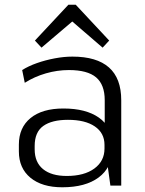

<svg xmlns="http://www.w3.org/2000/svg" viewBox="-20 -787 613 814"><path d="M424 -174V-362Q424 -428 387.5 -459Q351 -490 272 -490Q223 -490 174.5 -476Q126 -462 85 -436L74 -490Q101 -507 136.5 -519.5Q172 -532 211.5 -539.5Q251 -547 287 -547Q390 -547 442 -501Q494 -455 494 -362V0H448ZM244 7Q158 7 109 -33.5Q60 -74 60 -145V-174Q60 -246 109.5 -286.5Q159 -327 249 -327Q344 -327 399 -288.5Q454 -250 454 -179V-148Q454 -76 398 -34.5Q342 7 244 7ZM263 -41Q337 -41 380 -72.5Q423 -104 423 -157V-173Q423 -223 382 -251Q341 -279 268 -279Q200 -279 163.5 -253Q127 -227 127 -168V-154Q127 -99 162.5 -70Q198 -41 263 -41ZM128 -615 270 -767H301L443 -615L415 -585L270 -710H303L156 -585Z"/></svg>

Font: Pathway Extreme 28pt Light
Style: Regular
Weight: 300
Designer: Eduardo Rodriguez Tunni
Foundry: Eduardo Rodriguez Tunni
Version: Version 1.001;gftools[0.9.26]